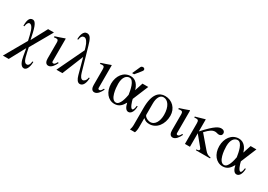

<svg xmlns="http://www.w3.org/2000/svg" viewBox="8 -1626 3887 2789"><g transform="rotate(30 1952.0 -231.5)"><path d="M486 -450H388L246 -185C211 -353 188 -460 126 -460C71 -460 53 -406 53 -313H68C75 -370 98 -390 112 -390C151 -390 178 -342 202 -238L221 -156L11 211H109L251 -52L272 69C286 152 314 220 365 220C425 220 441 120 441 70H426C420 128 399 150 375 150C336 150 316 106 293 -2L276 -82Z M752 -107C729 -66 721 -56 699 -56C684 -56 679 -69 679 -79V-456L675 -460C623 -441 572 -423 520 -407V-389C539 -393 553 -393 562 -393C584 -393 595 -381 595 -344V-78C595 -35 608 10 654 10C706 10 744 -51 767 -99Z M1252 -137C1245 -79 1209 -59 1192 -59C1163 -59 1141 -97 1128 -142L1016 -532C989 -626 967 -683 910 -683C848 -683 828 -601 828 -536H843C852 -600 876 -613 903 -613C935 -613 969 -565 989 -495L1002 -450L787 0H887L1031 -355L1103 -90C1119 -32 1144 11 1183 11C1237 11 1266 -53 1267 -137Z M1524 -107C1501 -66 1493 -56 1471 -56C1456 -56 1451 -69 1451 -79V-456L1447 -460C1395 -441 1344 -423 1292 -407V-389C1311 -393 1325 -393 1334 -393C1356 -393 1367 -381 1367 -344V-78C1367 -35 1380 10 1426 10C1478 10 1516 -51 1539 -99Z M1878 -208C1868 -155 1841 -18 1772 -18C1683 -18 1666 -199 1666 -273C1666 -387 1717 -432 1767 -432C1841 -432 1867 -282 1878 -208ZM2061 -129C2054 -72 2042 -52 2028 -52C1998 -52 1969 -141 1959 -187L2068 -450H1971L1926 -314C1908 -386 1859 -460 1772 -460C1650 -460 1576 -350 1576 -223C1576 -87 1655 10 1763 10C1841 10 1882 -37 1917 -100C1931 -35 1956 10 1997 10C2047 10 2076 -53 2076 -129ZM1764 -507H1798L1864 -588C1880 -607 1891 -621 1891 -633C1891 -653 1874 -662 1861 -662C1840 -662 1830 -654 1823 -639Z M2245 -273C2245 -369 2278 -432 2337 -432C2411 -432 2470 -352 2470 -212C2470 -102 2421 -22 2349 -22C2302 -22 2245 -58 2245 -88ZM2161 132C2161 166 2155 196 2145 217H2229C2236 203 2245 167 2245 131V-30C2281 3 2308 10 2350 10C2469 10 2556 -102 2556 -247C2556 -371 2466 -460 2349 -460C2250 -460 2161 -392 2161 -152Z M2838 -107C2815 -66 2807 -56 2785 -56C2770 -56 2765 -69 2765 -79V-456L2761 -460C2709 -441 2658 -423 2606 -407V-389C2625 -393 2639 -393 2648 -393C2670 -393 2681 -381 2681 -344V-78C2681 -35 2694 10 2740 10C2792 10 2830 -51 2853 -99Z M3364 0V-15C3319 -20 3295 -35 3259 -77L3086 -279C3153 -350 3190 -374 3237 -374C3258 -374 3278 -363 3301 -363C3322 -363 3351 -374 3351 -412C3351 -439 3330 -460 3292 -460C3252 -460 3196 -446 3027 -258V-458L3023 -460C2984 -448 2958 -440 2898 -424L2868 -416V-400C2881 -401 2890 -402 2900 -402C2934 -402 2943 -389 2943 -341V0H3027V-227L3158 -68C3168 -56 3174 -47 3174 -39C3174 -25 3160 -15 3136 -15H3127V0Z M3692 -208C3682 -155 3655 -18 3586 -18C3497 -18 3480 -199 3480 -273C3480 -387 3531 -432 3581 -432C3655 -432 3681 -282 3692 -208ZM3875 -129C3868 -72 3856 -52 3842 -52C3812 -52 3783 -141 3773 -187L3882 -450H3785L3740 -314C3722 -386 3673 -460 3586 -460C3464 -460 3390 -350 3390 -223C3390 -87 3469 10 3577 10C3655 10 3696 -37 3731 -100C3745 -35 3770 10 3811 10C3861 10 3890 -53 3890 -129Z"/></g></svg>

Font: XITS Math
Style: Regular
Weight: 400
Designer: MicroPress Inc., with final additions and corrections provided by Coen Hoffman, Elsevier (retired)
Version: Version 1.302